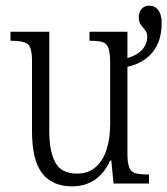

<svg xmlns="http://www.w3.org/2000/svg" viewBox="-20 -648 591 678"><path d="M234 10Q165 10 129 -36Q93 -82 93 -185V-434Q93 -481 77.5 -492.5Q62 -504 24 -504H17V-536H154V-186Q154 -113 175.5 -74Q197 -35 252 -35Q292 -35 318 -58Q344 -81 356.5 -120.5Q369 -160 369 -210V-426Q369 -461 363 -478Q357 -495 342 -499.5Q327 -504 301 -504H296V-536H430V-443Q465 -453 482.5 -473Q500 -493 500 -519Q500 -533 492.5 -541.5Q485 -550 477.5 -560Q470 -570 470 -587Q470 -606 480.5 -617Q491 -628 507 -628Q527 -628 539 -612Q551 -596 551 -567Q551 -504 519.5 -464.5Q488 -425 430 -412V-104Q430 -71 437 -55.5Q444 -40 459.5 -36Q475 -32 499 -32H506V0H381L373 -81H369Q327 10 234 10Z"/></svg>

Font: Noto Serif Condensed Light
Style: Regular
Weight: 300
Width: 3
Designer: Monotype Design Team
Foundry: Monotype Imaging Inc.
Version: Version 2.013